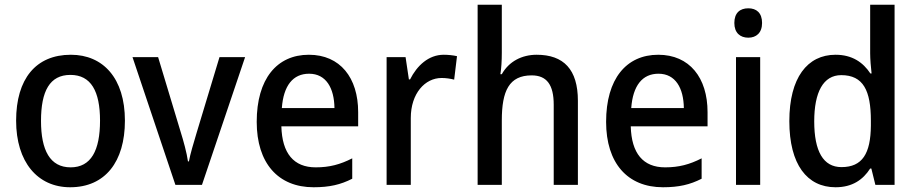

<svg xmlns="http://www.w3.org/2000/svg" viewBox="-20 -780 3868 810"><path d="M507 -271C507 -450 415 -549 279 -549C131 -549 48 -447 48 -271C48 -97 138 10 276 10C424 10 507 -98 507 -271ZM153 -270C153 -396 190 -464 277 -464C364 -464 402 -395 402 -271C402 -145 364 -74 278 -74C191 -74 153 -146 153 -270Z M720 0H832L1014 -539H906L809 -218C797 -178 782 -128 777 -99H773C768 -135 754 -186 742 -224L647 -539H539Z M1283 -549C1148 -549 1063 -447 1063 -266C1063 -92 1153 10 1303 10C1370 10 1417 -1 1466 -26V-112C1415 -86 1370 -74 1312 -74C1219 -74 1170 -133 1167 -247H1491V-307C1491 -452 1415 -549 1283 -549ZM1284 -469C1356 -469 1390 -408 1391 -324H1169C1176 -419 1216 -469 1284 -469Z M1852 -549C1788 -549 1739 -503 1710 -445H1705L1691 -539H1611V0H1713V-282C1713 -386 1773 -451 1843 -451C1862 -451 1881 -448 1896 -444L1908 -543C1891 -547 1870 -549 1852 -549Z M2097 -558V-760H1995V0H2097V-272C2097 -397 2128 -462 2223 -462C2287 -462 2316 -422 2316 -338V0H2418V-355C2418 -487 2358 -549 2244 -549C2182 -549 2127 -521 2097 -467H2091C2095 -491 2097 -523 2097 -558Z M2757 -549C2622 -549 2537 -447 2537 -266C2537 -92 2627 10 2777 10C2844 10 2891 -1 2940 -26V-112C2889 -86 2844 -74 2786 -74C2693 -74 2644 -133 2641 -247H2965V-307C2965 -452 2889 -549 2757 -549ZM2758 -469C2830 -469 2864 -408 2865 -324H2643C2650 -419 2690 -469 2758 -469Z M3137 -745C3102 -745 3078 -726 3078 -683C3078 -641 3103 -621 3137 -621C3170 -621 3195 -641 3195 -683C3195 -726 3171 -745 3137 -745ZM3187 -539H3085V0H3187Z M3505 10C3576 10 3621 -22 3651 -69H3656L3673 0H3754V-760H3651V-555C3651 -532 3654 -494 3657 -470H3652C3621 -517 3575 -549 3505 -549C3386 -549 3310 -452 3310 -269C3310 -86 3385 10 3505 10ZM3530 -75C3453 -75 3415 -142 3415 -268C3415 -391 3453 -463 3529 -463C3622 -463 3654 -398 3654 -271V-250C3653 -132 3618 -75 3530 -75Z"/></svg>

Font: Noto Sans Thai Looped SemiCondensed Medium
Style: Regular
Weight: 500
Width: 4
Designer: Sasikarn Vongin, Ben Mitchell
Foundry: The Fontpad Ltd
Version: Version 1.001